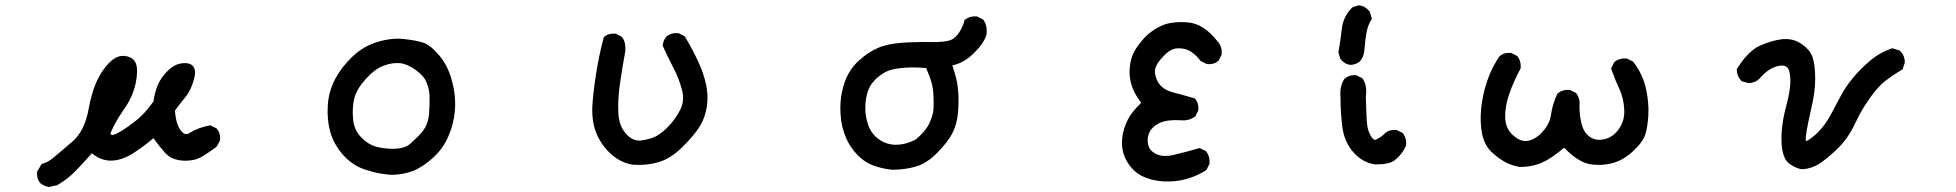

<svg xmlns="http://www.w3.org/2000/svg" viewBox="-20 -623 7540 740"><path d="M168.9 97.7Q150.4 95.2 136.2 83.5L135.7 83L135.3 82.5Q120.6 65.9 123 40V38.1L124.5 36.1L138.2 12.7L140.1 9.3L143.6 8.3Q167 1 187 -16.1Q208.5 -34.7 258.8 -77.1Q306.6 -117.7 322.3 -206.1Q339.4 -299.8 377.9 -353.5Q418 -409.2 455.1 -407.7Q493.2 -405.8 503.9 -377.9Q513.2 -353.5 502.9 -301.8Q501 -293.5 498.5 -284.9Q496.1 -276.4 493.2 -268.1Q490.2 -259.8 486.6 -251.5Q482.9 -243.2 478.5 -234.9Q474.1 -226.6 469 -218.5Q463.9 -210.4 458 -202.1Q447.8 -187.5 438.2 -172.1Q428.7 -156.7 420.7 -141.1Q412.6 -125.5 405.8 -109.4Q406.2 -108.4 406.2 -107.9Q406.2 -107.4 406.7 -106.9Q408.2 -103 411.1 -102.5Q414.1 -102.1 425.3 -106Q453.1 -118.7 498 -153.3Q512.7 -164.6 525.6 -177.2Q538.6 -189.9 550 -203.9Q561.5 -217.8 571.8 -232.9Q575.7 -264.2 587.4 -293.5Q593.8 -309.6 604.2 -324.2Q614.7 -338.9 628.9 -352.5Q659.7 -382.3 697.8 -379.4Q700.7 -379.4 703.1 -378.9Q705.6 -378.4 707.5 -377.9Q713.9 -376 718.3 -373Q722.7 -370.1 725.6 -365.7Q728.5 -361.3 730 -356.2Q731.4 -351.1 731.7 -345Q731.9 -338.9 731 -332.5Q730 -326.2 728 -319.3Q721.7 -295.4 711.9 -276.1Q702.1 -256.8 689 -241.7Q677.7 -228.5 669.2 -217.3Q660.6 -206.1 654.3 -196.8Q656.2 -169.9 661.9 -150.9Q667.5 -131.8 677.2 -119.6Q686 -108.4 694.3 -106.4Q702.6 -104.5 711.9 -111.3Q739.3 -129.4 787.1 -139.6L790.5 -140.1L793.5 -138.7L813 -128.9L814.9 -127.9L815.9 -126.5Q820.8 -120.6 823.7 -114Q826.7 -107.4 827.6 -99.9Q828.6 -92.3 828.1 -84V-82L827.1 -80.1L815.4 -58.6L814 -57.1L812.5 -55.7Q785.6 -35.6 758.8 -19.5Q744.1 -10.7 726.1 -6.8Q708 -2.9 686 -3.9Q664.1 -4.9 646 -12.7Q627.9 -20.5 615.2 -35.2Q594.7 -58.1 571.3 -90.3Q533.7 -58.6 494.6 -33.2Q449.2 -3.9 407.2 -3.9Q368.7 -3.9 334 -32.2Q305.2 0.5 274.9 32.2Q257.8 50.3 239 64.9Q220.2 79.6 200.2 90.8L198.7 91.3H197.3L171.9 97.2L170.4 97.7Z M1486.8 50.8Q1468.8 49.3 1451.4 46.6Q1434.1 43.9 1417.2 39.6Q1400.4 35.2 1384.3 29.8Q1335 12.2 1300.3 -28.3Q1265.6 -68.4 1252.9 -114.7Q1246.6 -137.2 1244.1 -162.4Q1241.7 -187.5 1243.2 -214.4Q1246.1 -269 1271 -316.9Q1295.9 -364.3 1337.9 -404.3Q1380.9 -445.3 1434.6 -461.4Q1488.3 -477.5 1535.2 -472.7Q1581.1 -467.8 1608.4 -459.5Q1623.5 -455.1 1639.4 -442.6Q1655.3 -430.2 1672.6 -409.7Q1689.9 -389.2 1702.4 -364.3Q1714.8 -339.4 1722.2 -310.1Q1730 -281.2 1732.7 -253.4Q1735.4 -225.6 1733.4 -199.2Q1729.5 -147 1708.5 -98.6Q1688 -49.8 1647.5 -13.7Q1607.9 22 1569.8 36.6Q1550.8 43.5 1530.3 47.1Q1509.8 50.8 1487.3 50.8ZM1557.1 -65.4Q1566.9 -73.7 1575.9 -82.5Q1585 -91.3 1595.2 -101.1Q1613.8 -120.1 1622.8 -139.9Q1631.8 -159.7 1633.8 -186Q1634.8 -200.2 1635.3 -215.1Q1635.7 -230 1635.7 -246.1Q1635.7 -261.2 1633.1 -275.6Q1630.4 -290 1624.5 -304.2Q1619.6 -317.4 1608.9 -329.6Q1598.1 -341.8 1582 -353.5Q1550.3 -376.5 1522 -379.4Q1507.8 -380.9 1491.9 -378.7Q1476.1 -376.5 1458.5 -369.6Q1449.7 -366.7 1441.2 -361.8Q1432.6 -356.9 1423.8 -350.3Q1415 -343.8 1406.2 -335.4Q1397.5 -327.1 1388.7 -317.4Q1353.5 -277.8 1345.2 -242.7Q1336.9 -207.5 1340.8 -164.1Q1344.2 -122.6 1372.1 -93.8Q1381.8 -84 1391.8 -76.4Q1401.9 -68.8 1412.6 -64Q1423.3 -59.1 1435.1 -56.2Q1470.7 -47.9 1505.4 -49.8Q1538.1 -51.8 1557.1 -65.4Z M2417.5 11.7Q2369.6 3.4 2331.1 -32.7Q2293.5 -68.8 2275.9 -116.2Q2258.8 -163.6 2263.7 -225.6Q2268.6 -285.6 2279.3 -350.3Q2290 -415 2306.2 -476.1L2306.6 -479L2309.1 -481Q2325.7 -495.6 2351.6 -493.2H2353.5L2355 -492.2L2374.5 -482.4L2376.5 -481.4L2377.9 -479Q2382.3 -473.6 2385 -467Q2387.7 -460.4 2388.9 -453.6Q2390.1 -446.8 2390.4 -439.2Q2390.6 -431.6 2389.6 -423.3V-422.9Q2377.9 -360.8 2369.1 -298.3Q2360.4 -236.8 2363.3 -185.1Q2366.2 -135.7 2394 -106Q2420.4 -76.7 2453.6 -82Q2489.7 -87.4 2510.7 -99.1Q2521.5 -105.5 2533 -114.5Q2544.4 -123.5 2556.6 -136.2Q2581.1 -161.1 2600.6 -197.8Q2619.6 -232.9 2608.9 -274.9Q2603 -297.4 2595 -318.6Q2586.9 -339.8 2576.2 -359.9Q2554.7 -400.9 2535.2 -444.3L2533.7 -446.8L2534.2 -449.2Q2536.6 -467.8 2548.3 -481.9L2548.8 -482.9L2549.8 -483.4Q2568.4 -497.6 2593.8 -495.1H2595.7L2597.2 -494.1L2616.7 -484.4L2619.1 -482.9L2620.6 -480.5Q2627 -469.7 2633.3 -458.7Q2639.6 -447.8 2645.5 -436.8Q2651.4 -425.8 2657 -414.6Q2662.6 -403.3 2668 -392.1Q2671.9 -384.3 2675 -376.7Q2678.2 -369.1 2681.4 -361.6Q2684.6 -354 2687.3 -346.4Q2689.9 -338.9 2692.1 -331.5Q2694.3 -324.2 2696.5 -316.9Q2698.7 -309.6 2700.2 -302.2Q2710.9 -257.3 2704.6 -213.4Q2697.8 -169.4 2676.3 -134.8Q2655.3 -101.1 2611.3 -57.6Q2566.9 -12.7 2519.5 1.5Q2472.7 15.6 2418.5 11.7H2418Z M3418 31.2Q3379.4 27.3 3344.2 14.2Q3307.6 0.5 3277.3 -34.2Q3247.1 -68.4 3232.9 -112.3Q3225.6 -133.8 3222.2 -157.7Q3218.8 -181.6 3218.8 -207Q3218.8 -217.3 3219.5 -227.5Q3220.2 -237.8 3221.4 -247.8Q3222.7 -257.8 3224.9 -267.8Q3227.1 -277.8 3229.7 -287.6Q3232.4 -297.4 3235.8 -307.1Q3244.6 -331.5 3258.1 -352.1Q3271.5 -372.6 3290 -389.2Q3307.6 -405.3 3325.7 -417.5Q3343.8 -429.7 3362.3 -437.5Q3398.9 -454.1 3454.1 -458Q3507.3 -461.9 3559.1 -460.9Q3576.2 -460.4 3590.3 -460.9Q3604.5 -461.4 3615.5 -462.6Q3626.5 -463.9 3634.8 -465.8Q3657.2 -470.7 3672.9 -492.2Q3689.5 -515.1 3696.8 -542.5L3697.3 -545.9L3700.2 -547.9Q3718.8 -562 3744.1 -559.6H3746.1L3747.6 -558.6L3767.1 -548.8L3769 -547.9L3770.5 -545.4Q3778.8 -534.2 3781.5 -520Q3784.2 -505.9 3782.2 -489.7V-489.3L3781.7 -488.3Q3771.5 -454.6 3731.4 -416Q3695.8 -381.3 3650.4 -370.6Q3658.2 -348.6 3663.6 -327.6Q3670.9 -301.3 3673.3 -267.1Q3675.8 -233.4 3672.4 -190.4Q3668.9 -147 3652.3 -112.8Q3636.2 -79.1 3594.7 -36.6Q3553.2 6.8 3509.3 19Q3467.3 31.2 3418.9 31.2H3418.5ZM3509.3 -85.4Q3545.9 -115.2 3561.5 -147Q3577.1 -179.2 3578.1 -206.5Q3578.6 -220.7 3578.4 -235.1Q3578.1 -249.5 3577.1 -264.2Q3575.2 -292 3566.9 -315.9Q3563 -327.1 3558.6 -338.6Q3554.2 -350.1 3549.3 -360.8Q3504.9 -364.7 3464.4 -361.8Q3449.7 -360.8 3437.5 -358.9Q3425.3 -356.9 3415.3 -354Q3405.3 -351.1 3397.5 -347.7Q3374 -336.4 3351.6 -314.5Q3340.8 -303.7 3333.5 -290.5Q3326.2 -277.3 3321.8 -261.2Q3313.5 -228.5 3315.4 -195.8Q3315.9 -185.1 3317.6 -174.8Q3319.3 -164.6 3321.8 -155.3Q3324.2 -146 3327.6 -137.2Q3337.4 -112.3 3356 -95.2Q3375 -78.1 3398.4 -70.3Q3421.9 -62.5 3450.9 -66.2Q3480 -69.8 3509.3 -85.4Z M4465.3 76.2Q4428.7 74.2 4396 62Q4362.3 49.3 4340.3 22.9Q4318.4 -2.9 4310.1 -31.7Q4309.1 -35.2 4308.3 -38.3Q4307.6 -41.5 4306.9 -44.9Q4306.2 -48.3 4305.7 -51.8Q4305.2 -55.2 4304.9 -58.6Q4304.7 -62 4304.4 -65.7Q4304.2 -69.3 4304.2 -73Q4304.2 -76.7 4304.4 -80.3Q4304.7 -84 4304.9 -87.6Q4305.2 -91.3 4305.7 -94.7Q4310.1 -128.9 4327.1 -162.6Q4343.3 -193.4 4378.4 -226.6Q4354.5 -257.8 4343.3 -288.6Q4331.1 -323.7 4334 -360.4Q4335.4 -377.9 4339.6 -393.6Q4343.8 -409.2 4350.6 -422.4Q4364.3 -448.2 4390.6 -477.1Q4404.3 -491.7 4420.4 -503.2Q4436.5 -514.6 4455.6 -523.4Q4493.2 -541 4554.7 -537.1Q4570.8 -536.1 4586.2 -531Q4601.6 -525.9 4616 -516.8Q4630.4 -507.8 4644 -495.1Q4657.7 -482.4 4670.4 -466.3Q4690.9 -445.3 4688.5 -414.6V-412.6L4687.5 -410.6L4677.7 -391.1L4676.8 -389.2L4675.3 -388.2Q4658.7 -373.5 4632.8 -376H4630.9L4629.4 -377L4609.9 -386.7L4607.9 -387.7L4606.4 -389.2Q4600.6 -397 4594.7 -403.1Q4588.9 -409.2 4583.3 -414.1Q4577.6 -418.9 4572.3 -422.6Q4566.9 -426.3 4562 -428.7Q4541 -438.5 4514.6 -436.5Q4489.7 -435.1 4458.5 -400.4Q4450.2 -391.6 4444.6 -383.3Q4439 -375 4435.8 -367.7Q4432.6 -360.4 4431.6 -353.5Q4430.7 -346.7 4431.6 -340.3Q4436 -312 4452.6 -293.7Q4469.2 -275.4 4500.5 -267.1Q4534.7 -258.3 4582 -244.6L4584.5 -244.1L4586.4 -241.7Q4601.1 -225.1 4598.6 -199.2V-197.3L4597.7 -195.8L4587.9 -176.3L4586.9 -174.3L4584.5 -172.9Q4573.7 -165 4560.8 -161.6Q4547.9 -158.2 4533.7 -159.2Q4503.4 -161.1 4481.4 -158Q4459.5 -154.8 4446.3 -147.5Q4432.1 -140.1 4423.1 -131.1Q4414.1 -122.1 4409.2 -111.3Q4406.2 -104 4404.8 -96.7Q4403.3 -89.4 4403.3 -81.5Q4403.3 -73.7 4405.3 -65.4Q4410.2 -42.5 4435.1 -29.8Q4461.4 -16.1 4505.4 -26.4Q4553.2 -37.6 4599.6 -51.3L4603.5 -52.2L4606.9 -50.8L4626.5 -41L4628.4 -40L4629.9 -38.1Q4644 -18.6 4641.6 6.8V8.8L4640.6 10.3L4630.9 29.8L4629.4 32.2L4627.4 33.7Q4592.8 55.7 4552.2 66.9Q4532.2 72.8 4510.5 75Q4488.8 77.1 4465.3 76.2Z M5280.8 10.7Q5231.4 4.4 5195.8 -36.6Q5160.6 -76.7 5153.3 -135.7Q5146.5 -191.4 5146.5 -250.5Q5142.6 -286.6 5159.7 -316.4L5160.2 -317.9L5161.6 -318.8Q5180.2 -335.4 5206.1 -333H5208L5209.5 -332L5229 -322.3L5231.4 -320.8L5232.9 -318.4Q5241.7 -304.7 5244.4 -287.6Q5247.1 -270.5 5244.1 -252.4Q5246.1 -161.6 5250 -137.2Q5253.4 -113.8 5266.6 -94.2Q5272 -85.9 5276.6 -84.5Q5281.2 -83 5288.1 -87.4Q5307.6 -97.7 5317.9 -109.4H5318.4L5318.8 -109.9Q5335.4 -124.5 5361.3 -122.1H5363.3L5364.7 -121.1L5384.3 -111.3L5386.2 -110.4L5387.7 -108.4Q5394.5 -99.1 5397.5 -87.9Q5400.4 -76.7 5399.4 -64.5V-62.5L5398.4 -61L5388.7 -41.5L5388.2 -41L5387.7 -40.5Q5373.5 -19.5 5354.5 -4.9Q5334.5 10.7 5282.2 10.7H5281.7ZM5219.2 -384.8Q5211.9 -379.4 5203.9 -376.5Q5195.8 -373.5 5187 -373H5186.5H5186Q5163.1 -374.5 5146.5 -395.5L5145.5 -397L5145 -398.9L5139.2 -419.4L5138.2 -421.4L5138.7 -423.8Q5146.5 -466.3 5151.4 -510.3Q5153.8 -534.2 5163.6 -554.9Q5173.3 -575.7 5190.4 -592.8L5191.9 -594.2L5194.3 -595.2L5214.8 -602.1L5216.8 -602.5H5218.8Q5230 -601.1 5240 -595.2Q5250 -589.4 5258.3 -579.6L5259.8 -577.6L5260.3 -575.7L5266.1 -554.2L5267.6 -550.3L5265.1 -546.9Q5252.4 -525.9 5247.6 -501.5Q5242.2 -476.1 5238.3 -427.7Q5235.8 -403.3 5221.2 -386.2L5220.2 -385.3Z M5837.4 20.5Q5810.5 16.1 5785.6 3.9Q5761.2 -8.3 5732.4 -33.7Q5702.1 -60.1 5692.4 -106.4Q5683.6 -150.9 5688.5 -203.1Q5693.4 -254.9 5710.4 -306.6Q5716.3 -324.2 5723.4 -340.8Q5730.5 -357.4 5739.3 -373.5Q5748 -389.6 5758.3 -404.8L5759.3 -405.8L5760.3 -406.7Q5776.9 -421.4 5802.7 -418.9H5804.7L5806.2 -418L5825.7 -408.2L5827.6 -407.2L5829.1 -405.3Q5843.3 -386.7 5840.8 -361.3V-359.4L5839.8 -357.4Q5814.5 -311.5 5797.4 -262.2Q5780.3 -214.4 5781.2 -169.9Q5782.2 -128.4 5811 -102.1Q5839.8 -75.7 5867.7 -80.1Q5874.5 -81.1 5881.6 -83.7Q5888.7 -86.4 5895.8 -90.6Q5902.8 -94.7 5910.2 -100.6Q5917.5 -106.4 5924.3 -114.3Q5952.6 -144 5958 -182.1Q5964.4 -224.6 5982.4 -261.2L5983.4 -263.2L5985.4 -264.6Q6003.9 -278.8 6029.3 -276.4H6031.2L6032.7 -275.4L6052.2 -265.6L6054.2 -264.6L6055.7 -262.7Q6071.3 -242.2 6067.4 -213.4Q6069.3 -133.8 6095.2 -106.4Q6119.6 -79.6 6155.8 -85Q6192.9 -90.3 6217.3 -123Q6242.2 -156.2 6240.2 -198.7Q6238.3 -242.7 6222.2 -278.3Q6204.6 -315.4 6190.9 -355L6189.5 -358.9L6191.4 -362.8L6201.2 -382.3L6202.1 -384.3L6204.1 -385.7Q6222.7 -399.9 6249 -397.5H6251L6252.4 -396.5L6272 -386.7L6273.9 -385.7L6275.4 -383.8Q6293.5 -360.8 6305.7 -334.7Q6317.9 -308.6 6324.2 -280.3Q6335.9 -224.1 6333 -179.2Q6331.5 -156.7 6328.9 -138.7Q6326.2 -120.6 6321.8 -106.4Q6317.4 -91.8 6306.4 -76.2Q6295.4 -60.5 6277.8 -43.9Q6242.7 -9.8 6202.4 3.4Q6162.1 16.6 6113.3 10.7Q6065.4 4.9 6008.3 -53.7Q5960.4 -12.7 5924.8 2.9Q5885.7 20.5 5838.9 20.5H5837.9Z M6927.2 29.3Q6906.7 28.3 6878.9 9.8Q6848.6 -10.3 6846.2 -76.2Q6843.8 -138.7 6865.2 -217.8Q6885.7 -293.5 6878.4 -337.9Q6876.5 -351.6 6871.6 -358.9Q6866.7 -366.2 6858.9 -368.9Q6851.1 -371.6 6838.9 -369.6Q6798.8 -363.8 6762.2 -320.8V-320.3H6761.7Q6745.6 -303.7 6720.2 -302.7H6718.8L6717.3 -303.2L6695.8 -309.1L6693.4 -309.6L6691.4 -311.5Q6683.1 -319.8 6678.7 -330.3Q6674.3 -340.8 6673.8 -353V-356L6675.3 -358.9Q6718.8 -427.7 6763.7 -447.3Q6807.1 -466.3 6846.2 -471.7Q6867.2 -474.1 6886.2 -470Q6905.3 -465.8 6921.9 -454.6Q6955.6 -432.1 6965.8 -402.8Q6975.6 -375 6976.1 -321.8Q6976.6 -269.5 6959.5 -198.2Q6954.1 -175.3 6950.2 -156Q6946.3 -136.7 6943.6 -121.6Q6940.9 -106.4 6939.9 -95.2Q6939.5 -88.4 6939.7 -84.5Q6939.9 -80.6 6940.4 -79.1Q6940.9 -79.1 6941.9 -79.3Q6942.9 -79.6 6943.8 -80.1Q6962.9 -89.4 6988.3 -114.7Q7001 -127.9 7012.2 -143.1Q7023.4 -158.2 7033.2 -175.8Q7052.7 -211.4 7072.3 -249Q7092.3 -287.6 7121.6 -322.8Q7150.4 -357.4 7186.5 -388.2Q7223.6 -419.9 7270 -436L7273.4 -437L7276.4 -436L7298.8 -429.2L7300.8 -428.7L7302.2 -427.2Q7321.3 -410.6 7321.3 -382.8V-381.3L7320.8 -379.9L7314 -359.4L7313 -356L7309.6 -354Q7276.9 -334.5 7248 -312.5Q7238.8 -305.7 7229 -295.9Q7219.2 -286.1 7208.7 -273.7Q7198.2 -261.2 7187.5 -246.1Q7176.8 -231 7166.5 -214.8Q7156.2 -198.7 7147 -181.4Q7137.7 -164.1 7128.9 -145.5Q7101.6 -86.9 7057.6 -45.4Q7013.7 -4.9 6988.3 10.3Q6975.1 18.1 6960.2 22.9Q6945.3 27.8 6928.7 29.3H6927.7Z"/></svg>

Font: NaikaiFont
Style: Bold
Weight: 700
Version: Version 1.89